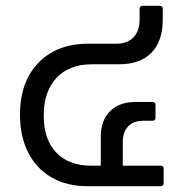

<svg xmlns="http://www.w3.org/2000/svg" viewBox="-20 -643 625 663"><path d="M534 -71Q545 -71 545 -61V-11Q545 0 534 0H282Q211 0 158.5 -30Q106 -60 77.5 -116Q49 -172 49 -247Q49 -360 112.5 -426Q176 -492 284 -492H381Q420 -492 441 -514Q462 -536 462 -576V-612Q462 -623 473 -623H531Q542 -623 542 -612V-575Q542 -501 503 -461Q464 -421 391 -421H297Q219 -421 175 -374Q131 -327 131 -244Q131 -162 174 -116.5Q217 -71 294 -71H328V-171Q328 -227 360 -259Q392 -291 449 -291H506Q517 -291 517 -280V-236Q517 -226 506 -226H474Q441 -226 422.5 -206.5Q404 -187 404 -152V-71Z"/></svg>

Font: LINE Seed Sans TH
Style: Regular
Weight: 400
Designer: Dalton Maag Ltd | Thai characters by Cadson Demak Co.,Ltd.
Foundry: Dalton Maag Ltd
Version: Version 1.002